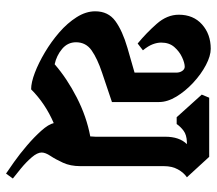

<svg xmlns="http://www.w3.org/2000/svg" viewBox="-60 -624 701 620"><g transform="rotate(90 290.0 -313.5)"><path d="M421 -497Q421 -543 445 -567H437Q415 -566 402 -556.5Q389 -547 380 -534H358L285 -615L295 -639H486L552 -567Q537 -557 526.5 -538Q516 -519 516 -493V-223Q516 -191 505 -167Q494 -143 483 -126.5Q472 -110 472 -98Q472 -84 487.5 -66Q503 -48 523 -31.5Q543 -15 556 -5L540 17Q528 9 502.5 -9Q477 -27 449.5 -50.5Q422 -74 401.5 -97Q381 -120 377 -137Q314 -110 268 -64Q246 -64 214.5 -76Q183 -88 148.5 -108.5Q114 -129 84 -155Q54 -181 35 -211Q16 -241 16 -271Q16 -313 47.5 -336Q79 -359 134 -375L214 -398V-533Q214 -544 208.5 -552Q203 -560 195 -560Q183 -560 164.5 -551.5Q146 -543 131.5 -526.5Q117 -510 117 -484Q117 -471 122.5 -456.5Q128 -442 142 -425L120 -408Q86 -436 56.5 -469.5Q27 -503 27 -541Q27 -588 58.5 -616Q90 -644 137 -644Q160 -644 189.5 -628.5Q219 -613 246.5 -587.5Q274 -562 291.5 -533Q309 -504 309 -477V-325L214 -293Q169 -278 142.5 -259.5Q116 -241 116 -209Q116 -182 137.5 -164Q159 -146 187 -140Q233 -180 294.5 -211.5Q356 -243 420 -255Q420 -260 420.5 -264Q421 -268 421 -272Z"/></g></svg>

Font: Jaini
Style: Regular
Weight: 400
Designer: Maithili Shingre, Girish Dalvi (Devanagari), Taresh Vohra (Latin)
Foundry: Ek Type
Version: Version 2.000; ttfautohint (v1.8.4.7-5d5b)